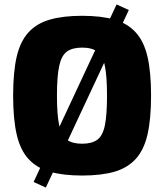

<svg xmlns="http://www.w3.org/2000/svg" viewBox="-20 -775 738 863"><path d="M504 -755 559 -730 186 68 131 43ZM349 -704Q435 -704 494 -687Q553 -670 590 -629.5Q627 -589 643 -520Q659 -451 659 -345Q659 -240 643 -170.5Q627 -101 590 -60.5Q553 -20 494 -3Q435 14 349 14Q264 14 204.5 -3Q145 -20 108 -60.5Q71 -101 55 -170.5Q39 -240 39 -345Q39 -451 55 -520Q71 -589 108 -629.5Q145 -670 204.5 -687Q264 -704 349 -704ZM349 -561Q305 -561 280.5 -543Q256 -525 246 -478Q236 -431 236 -345Q236 -259 246 -212Q256 -165 280.5 -147Q305 -129 349 -129Q393 -129 417.5 -147Q442 -165 451.5 -212Q461 -259 461 -345Q461 -431 451.5 -478Q442 -525 417.5 -543Q393 -561 349 -561Z"/></svg>

Font: Exo 2 ExtraBold
Style: Regular
Weight: 800
Designer: Natanael Gama
Foundry: Natanael Gama
Version: Version 2.010